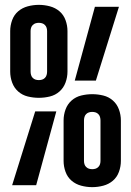

<svg xmlns="http://www.w3.org/2000/svg" viewBox="-20 -763 540 791"><path d="M140 -360Q117 -360 94.5 -365.5Q72 -371 55 -386Q38 -401 30 -423Q22 -445 22 -468V-635Q22 -658 30 -680Q38 -702 55 -716.5Q72 -731 94.5 -737Q117 -743 140 -743Q163 -743 185.5 -737Q208 -731 225 -716.5Q242 -702 250 -680Q258 -658 258 -635V-468Q258 -445 250 -423Q242 -401 225 -386Q208 -371 185.5 -365.5Q163 -360 140 -360ZM288 -431 371 -735H470L375 -431ZM140 -433Q147 -433 153.5 -435Q160 -437 165 -442Q170 -447 172 -454Q174 -461 174 -468V-635Q174 -642 172 -648.5Q170 -655 165 -660Q160 -665 153.5 -667Q147 -669 140 -669Q133 -669 126.5 -667Q120 -665 115 -660Q110 -655 108 -648.5Q106 -642 106 -635V-468Q106 -461 108 -454Q110 -447 115 -442Q120 -437 126.5 -435Q133 -433 140 -433ZM360 8Q337 8 314.5 2Q292 -4 275 -18.5Q258 -33 250 -55Q242 -77 242 -100V-267Q242 -290 250 -312Q258 -334 275 -349Q292 -364 314.5 -369.5Q337 -375 360 -375Q383 -375 405.5 -369.5Q428 -364 445 -349Q462 -334 470 -312Q478 -290 478 -267V-100Q478 -77 470 -55Q462 -33 445 -18.5Q428 -4 405.5 2Q383 8 360 8ZM129 0H30L125 -304H212ZM360 -66Q367 -66 373.5 -68Q380 -70 385 -75Q390 -80 392 -86.5Q394 -93 394 -100V-267Q394 -274 392 -281Q390 -288 385 -293Q380 -298 373.5 -300Q367 -302 360 -302Q353 -302 346.5 -300Q340 -298 335 -293Q330 -288 328 -281Q326 -274 326 -267V-100Q326 -93 328 -86.5Q330 -80 335 -75Q340 -70 346.5 -68Q353 -66 360 -66Z"/></svg>

Font: Iosevka Term Curly Semibold
Style: Regular
Weight: 600
Designer: Belleve Invis
Foundry: Belleve Invis
Version: Version 32.3.0